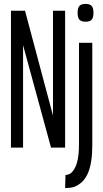

<svg xmlns="http://www.w3.org/2000/svg" viewBox="-20 -755 528 982"><path d="M36 0V-700H108L251 -164V-700H313V0H241L98 -524V0ZM418 -644Q396 -644 386.5 -654Q377 -664 377 -689Q377 -715 386.5 -725Q396 -735 418 -735Q439 -735 448.5 -725Q458 -715 458 -689Q458 -664 448.5 -654Q439 -644 418 -644ZM452 -536V-11Q452 78 430 130Q408 182 359 201Q337 207 313 207L315 140Q327 140 338 134Q361 118 372.5 81Q384 44 384 -16V-536Z"/></svg>

Font: Georama ExtraCondensed
Style: Regular
Weight: 400
Width: 2
Designer: Jean-Baptiste Levee
Foundry: Production Type
Version: Version 1.000